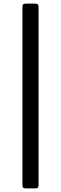

<svg xmlns="http://www.w3.org/2000/svg" viewBox="-20 -800 340 1070"><path d="M128.5 -780Q111.5 -780 108.2 -775Q105 -770 105 -753V228Q105 242.5 109 246.2Q113 250 128.5 250H176.5Q189.5 250 192.2 244.5Q195 239 195 227V-756Q195 -772 190.8 -776Q186.5 -780 169.5 -780Z"/></svg>

Font: Besley
Style: Regular
Weight: 400
Designer: Owen Earl
Foundry: indestructible type*
Version: Version 4.000